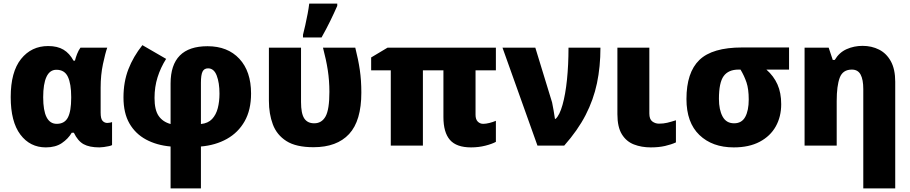

<svg xmlns="http://www.w3.org/2000/svg" viewBox="-20 -816 5097 1076"><path d="M237 10Q148 10 94 -62Q40 -134 40 -272Q40 -413 98 -485.5Q156 -558 250 -558Q302 -558 336 -537.5Q370 -517 392 -476H400Q404 -493 412 -513.5Q420 -534 431 -549H581Q570 -518 557 -457Q544 -396 544 -325V-185Q544 -150 555 -138.5Q566 -127 581 -127Q587 -127 595.5 -128.5Q604 -130 608 -132V-3Q604 0 590.5 3Q577 6 562 8Q547 10 537 10Q481 10 448.5 -8Q416 -26 394 -72H382Q362 -38 326.5 -14Q291 10 237 10ZM298 -122Q342 -122 360.5 -157.5Q379 -193 379 -268V-273Q379 -346 360.5 -385.5Q342 -425 296 -425Q259 -425 240.5 -385.5Q222 -346 222 -271Q222 -122 298 -122Z M778 -563 911 -486Q880 -437 863 -383Q846 -329 846 -267Q846 -200 869 -166.5Q892 -133 936 -121V-348Q936 -557 1143 -557Q1256 -557 1321.5 -486.5Q1387 -416 1387 -292Q1387 -200 1351 -136.5Q1315 -73 1251.5 -37.5Q1188 -2 1106 5V240H936V5Q858 -2 798.5 -34Q739 -66 705.5 -124Q672 -182 672 -270Q672 -357 699.5 -428Q727 -499 778 -563ZM1146 -433Q1124 -433 1115 -414.5Q1106 -396 1106 -352V-121Q1146 -125 1168.5 -149Q1191 -173 1200.5 -210Q1210 -247 1210 -291Q1210 -352 1194.5 -392.5Q1179 -433 1146 -433Z M1737 9Q1639 9 1585 -25.5Q1531 -60 1509 -119Q1487 -178 1487 -251V-549H1667V-244Q1667 -180 1685 -152.5Q1703 -125 1741 -125Q1783 -125 1804.5 -163.5Q1826 -202 1826 -301Q1826 -364 1817 -422.5Q1808 -481 1790 -549H1971Q1988 -482 1996.5 -424Q2005 -366 2005 -297Q2005 -139 1936.5 -65Q1868 9 1737 9ZM1678 -606V-621Q1684 -644 1691 -675.5Q1698 -707 1704 -738.5Q1710 -770 1713 -796H1870V-783Q1852 -742 1830.5 -698Q1809 -654 1782 -606Z M2688 -122Q2703 -122 2723 -127Q2743 -132 2759 -139V-21Q2737 -9 2699.5 0.5Q2662 10 2620 10Q2538 10 2501.5 -32Q2465 -74 2465 -160V-422H2350V0H2170V-422H2060V-494L2152 -549H2759V-422H2645V-173Q2645 -147 2657.5 -134.5Q2670 -122 2688 -122Z M2796 -549H2980L3074 -242Q3078 -224 3082.5 -197Q3087 -170 3090 -150H3094Q3116 -170 3132.5 -228.5Q3149 -287 3157.5 -370Q3166 -453 3166 -549H3345Q3345 -442 3325.5 -349.5Q3306 -257 3262 -171.5Q3218 -86 3142 0H2992Z M3619 -549V-180Q3619 -148 3635.5 -135.5Q3652 -123 3673 -123Q3698 -123 3719 -128Q3740 -133 3768 -142V-18Q3742 -6 3707 2Q3672 10 3627 10Q3575 10 3532.5 -6.5Q3490 -23 3465 -63.5Q3440 -104 3440 -176V-549Z M4358 -232Q4358 -162 4327.5 -107.5Q4297 -53 4237.5 -21.5Q4178 10 4092 10Q3972 10 3899.5 -59.5Q3827 -129 3827 -261Q3827 -410 3899.5 -480Q3972 -550 4139 -550H4402V-426H4275Q4316 -390 4337 -343Q4358 -296 4358 -232ZM4009 -262Q4009 -201 4029.5 -163Q4050 -125 4094 -125Q4137 -125 4156.5 -161Q4176 -197 4176 -258Q4176 -317 4163.5 -354Q4151 -391 4130 -426H4119Q4062 -426 4035.5 -389.5Q4009 -353 4009 -262Z M4814 -559Q4865 -559 4906.5 -538Q4948 -517 4972.5 -472.5Q4997 -428 4997 -358V240H4818V-317Q4818 -370 4803 -398Q4788 -426 4754 -426Q4703 -426 4686 -380.5Q4669 -335 4669 -250V0H4489V-549H4624L4647 -480H4658Q4683 -522 4724.5 -540.5Q4766 -559 4814 -559Z"/></svg>

Font: Noto Sans Disp ExtBd
Style: Regular
Weight: 800
Designer: Monotype Design Team
Foundry: Monotype Imaging Inc.
Version: Version 2.000;GOOG;noto-source:20170915:90ef993387c0; ttfaut